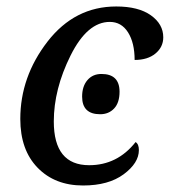

<svg xmlns="http://www.w3.org/2000/svg" viewBox="-20 -566 527 596"><path d="M400.9 -125Q411.1 -118.7 411.1 -100.1Q411.1 -60.1 364 -25.1Q316.9 9.8 237.8 9.8Q150.4 9.8 96.7 -45.4Q43 -100.6 43 -196.8Q43 -327.6 127.4 -436.8Q211.9 -545.9 340.8 -545.9Q409.7 -545.9 448.2 -518.6Q486.8 -491.2 486.8 -450.2Q486.8 -419.9 462.6 -399.9Q438.5 -379.9 397.9 -379.9Q397.9 -433.1 377.4 -465.6Q356.9 -498 320.8 -498Q251 -498 199 -393.6Q147 -289.1 147 -189Q147 -53.2 256.8 -53.2Q344.2 -53.2 400.9 -125ZM291 -211.4Q234.9 -211.4 234.9 -266.1Q234.9 -297.9 251.2 -317.1Q267.6 -336.4 294.9 -336.4Q351.1 -336.4 351.1 -281.2Q351.1 -247.1 334.2 -229.2Q317.4 -211.4 291 -211.4Z"/></svg>

Font: Droid Serif
Style: Italic
Weight: 400
Italic angle: -12°
Designer: Monotype Design team
Foundry: Monotype Imaging Inc.
Version: Version 1.03